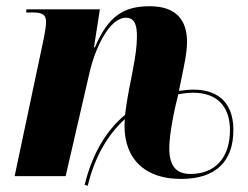

<svg xmlns="http://www.w3.org/2000/svg" viewBox="-20 -566 798 617"><path d="M252 28 262 31C284 -62 327 -134 381 -183C372 -70 432 9 562 9C674 9 730 -48 730 -148C730 -249 666 -278 602 -278C586 -278 570 -276 555 -274L564 -318C571 -353 581 -395 581 -432C581 -494 553 -546 461 -546C378 -546 328 -515 285 -414H282L301 -536H65L64 -526H86C121 -526 128 -515 128 -495C128 -481 124 -461 121 -444L27 0H191L268 -334C286 -411 331 -509 385 -509C417 -509 420 -476 420 -449C420 -417 415 -383 407 -342L401 -310C393 -272 386 -232 382 -197C323 -148 277 -74 252 28ZM592 -7C545 -7 524 -34 524 -90C524 -136 541 -218 553 -263C569 -266 586 -268 601 -268C681 -268 719 -220 719 -148C719 -61 673 -7 592 -7Z"/></svg>

Font: Noto Serif Display SemiCondensed ExtraBold
Style: Italic
Weight: 800
Width: 4
Italic angle: -12°
Designer: Monotype Design Team
Foundry: Monotype Imaging Inc.
Version: Version 2.009